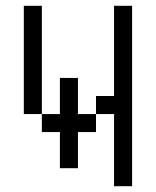

<svg xmlns="http://www.w3.org/2000/svg" viewBox="-20 -645 540 665"><path d="M375 -250Q375 -250 375 0H437.5Q437.5 0 437.5 -625H375V-312.5H312.5V-250H250Q250 -250 250 -375H187.5Q187.5 -375 187.5 -250H125V-187.5H187.5Q187.5 -187.5 187.5 -62.5H250Q250 -62.5 250 -187.5H312.5V-250ZM125 -250Q125 -250 125 -625H62.5Q62.5 -625 62.5 -250Z"/></svg>

Font: Unifont
Style: Regular
Weight: 500
Version: Version 15.1.04